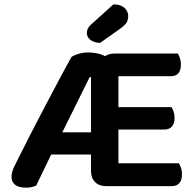

<svg xmlns="http://www.w3.org/2000/svg" viewBox="-20 -853 900 882"><path d="M466 2Q435 2 416.5 -17Q398 -36 398 -68V-143H215L146 0Q135 4 125.5 6.5Q116 9 99 9Q66 9 49.5 -4Q33 -17 33 -40Q33 -52 36.5 -64.5Q40 -77 48 -93Q59 -115 77.5 -152Q96 -189 119 -234Q142 -279 168 -328.5Q194 -378 219 -425.5Q244 -473 267 -516Q290 -559 308 -591Q319 -599 340 -605.5Q361 -612 387 -612Q405 -612 425.5 -608Q446 -604 462 -595Q470 -600 480.5 -603.5Q491 -607 504 -607H797Q802 -599 806.5 -586Q811 -573 811 -557Q811 -503 765 -503H524V-361H768Q773 -353 777.5 -340.5Q782 -328 782 -312Q782 -285 769.5 -271.5Q757 -258 736 -258H524V-103H802Q807 -95 811.5 -81.5Q816 -68 816 -52Q816 -25 803.5 -11.5Q791 2 770 2ZM266 -245H398V-499H392ZM501 -833Q533 -833 551 -817.5Q569 -802 569 -779Q569 -762 561.5 -749.5Q554 -737 533 -722L440 -656Q411 -657 395 -670Q379 -683 379 -701Q379 -712 383 -721Q387 -730 398 -740Z"/></svg>

Font: Baloo Bhai 2 SemiBold
Style: Regular
Weight: 600
Designer: Supriya Tembe, Noopur Datye and Ek Type
Foundry: Ek Type
Version: Version 1.640;PS 1.000;hotconv 16.6.51;makeotf.lib2.5.65220;